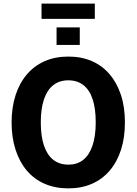

<svg xmlns="http://www.w3.org/2000/svg" viewBox="-20 -1028 753 1059"><path d="M357 11Q285 11 227 -14Q169 -39 128.5 -86.5Q88 -134 66 -201.5Q44 -269 44 -352Q44 -436 66 -503.5Q88 -571 129 -618.5Q170 -666 227.5 -691Q285 -716 357 -716Q429 -716 486.5 -691Q544 -666 584.5 -618.5Q625 -571 647 -504.5Q669 -438 669 -353Q669 -269 647.5 -202Q626 -135 585 -87Q544 -39 486.5 -14Q429 11 357 11ZM357 -120Q407 -120 440 -147Q473 -174 490.5 -226Q508 -278 508 -353Q508 -429 491 -480.5Q474 -532 440 -558.5Q406 -585 357 -585Q308 -585 274 -558.5Q240 -532 222.5 -480Q205 -428 205 -352Q205 -277 222.5 -225Q240 -173 274 -146.5Q308 -120 357 -120ZM209 -924V-1008H503V-924ZM292 -780V-877H420V-780Z"/></svg>

Font: Nunito Sans 12pt ExtraLight
Style: Weight 830 Width 84 Optical size 12.0 YTLC 445
Weight: 830
Width: 4
Designer: Vernon Adams
Foundry: Vernon Adams
Version: Version 3.101;gftools[0.9.27]